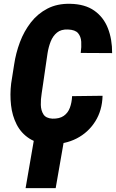

<svg xmlns="http://www.w3.org/2000/svg" viewBox="-20 -741 604 1000"><path d="M355.5 -240.2 514.2 -242.2Q512.2 -165.5 475.8 -108.2Q439.5 -50.8 379.2 -19.8Q318.8 11.2 242.7 9.8Q176.3 8.3 133.3 -19.3Q90.3 -46.9 66.9 -92.5Q43.5 -138.2 37.4 -193.8Q31.2 -249.5 38.1 -306.2L53.7 -405.3Q62.5 -464.4 83.7 -521.2Q105 -578.1 140.6 -624Q176.3 -669.9 227.3 -696.3Q278.3 -722.7 345.2 -721.2Q422.9 -719.7 471.2 -685.5Q519.5 -651.4 542 -593.8Q564.5 -536.1 564 -464.4L400.4 -465.3Q404.8 -496.6 403.1 -523.7Q401.4 -550.8 386.5 -568.4Q371.6 -585.9 334 -587.4Q298.3 -588.9 276.9 -571.3Q255.4 -553.7 244.1 -525.1Q232.9 -496.6 227.8 -464.8Q222.7 -433.1 219.2 -406.2L204.6 -305.7Q202.1 -284.7 197 -254.4Q191.9 -224.1 192.6 -194.8Q193.4 -165.5 206.3 -145.3Q219.2 -125 252.9 -123Q290 -122.1 312 -137.5Q334 -152.8 344 -179.9Q354 -207 355.5 -240.2ZM319.3 -43.9 270 238.8H113.3L162.1 -43.9Z"/></svg>

Font: Roboto Condensed Black
Style: Italic
Weight: 900
Italic angle: -12°
Designer: Christian Robertson
Foundry: Google
Version: Version 3.008; 2023